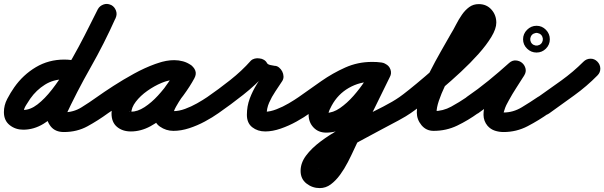

<svg xmlns="http://www.w3.org/2000/svg" viewBox="-62 -615 3094 983"><path d="M378 -238Q372 -218 354 -207.5Q336 -197 316 -202Q291 -209 267 -209Q212 -209 168 -181.5Q124 -154 93 -110Q85 -98 72 -77.5Q59 -57 59 -41Q59 -42 58 -44Q57 -46 55 -48Q52 -53 54 -52.5Q56 -52 57 -52Q93 -52 130 -80.5Q167 -109 204 -156.5Q241 -204 275.5 -261Q310 -318 341 -376Q372 -434 397 -484.5Q422 -535 439 -568Q449 -586 469 -592Q489 -598 508 -589Q526 -579 532 -559Q538 -539 529 -520Q505 -477 476 -418.5Q447 -360 413 -296Q379 -232 339 -171Q299 -110 254.5 -60.5Q210 -11 160.5 19Q111 49 57 49Q17 49 -12.5 25.5Q-42 2 -42 -41Q-42 -76 -25 -108.5Q-8 -141 11 -168Q56 -232 121.5 -271Q187 -310 267 -310Q304 -310 342 -300Q362 -294 372.5 -276Q383 -258 378 -238ZM505 -590Q524 -581 531.5 -561.5Q539 -542 530 -523Q472 -393 401.5 -269Q331 -145 271 -16Q270 -14 273 -26Q276 -38 276 -37Q276 -34 276 -32Q276 -28 274.5 -31.5Q273 -35 271 -37Q267 -40 265 -40Q314 -40 354.5 -65Q395 -90 434 -118Q450 -130 471 -126.5Q492 -123 504 -106Q516 -90 512.5 -69Q509 -48 492 -36Q440 2 386 31.5Q332 61 265 61Q221 61 198 32.5Q175 4 175 -37Q175 -38 177 -48Q179 -57 179 -58Q240 -187 310 -311Q380 -435 438 -565Q447 -584 466.5 -591.5Q486 -599 505 -590Z M422 -48Q410 -65 413.5 -85.5Q417 -106 434 -118Q469 -143 518.5 -175Q568 -207 623.5 -237.5Q679 -268 733 -287.5Q787 -307 831 -307Q853 -307 875 -301Q897 -295 915 -282Q935 -268 936.5 -248.5Q938 -229 928 -214Q918 -198 899.5 -191.5Q881 -185 861 -197Q852 -202 846 -204Q840 -206 829 -206Q802 -206 765 -190.5Q728 -175 692.5 -150Q657 -125 633.5 -94.5Q610 -64 610 -34Q610 -30 609.5 -32Q609 -34 608 -36Q601 -46 599 -44.5Q597 -43 608 -43Q642 -43 678 -66.5Q714 -90 746.5 -125.5Q779 -161 804.5 -198Q830 -235 845 -262Q857 -284 877 -287.5Q897 -291 913 -282Q930 -273 937.5 -254.5Q945 -236 933 -214Q925 -198 907.5 -173Q890 -148 871 -120Q852 -92 839 -68.5Q826 -45 826 -32Q826 -33 826 -35Q825 -38 823 -40Q822 -43 819 -45Q816 -47 819 -46Q822 -46 826 -46Q854 -46 885.5 -57.5Q917 -69 947 -86Q977 -103 999 -118Q1016 -130 1036.5 -126.5Q1057 -123 1069 -106Q1081 -89 1077.5 -68.5Q1074 -48 1057 -36Q1026 -14 987 7Q948 28 906.5 41.5Q865 55 826 55Q788 55 756.5 33Q725 11 725 -32Q725 -71 747 -111Q769 -151 797.5 -189.5Q826 -228 845 -262Q857 -284 877 -287.5Q897 -291 913 -282Q930 -273 937.5 -254.5Q945 -236 933 -214Q911 -173 876.5 -126Q842 -79 799.5 -37Q757 5 708 31.5Q659 58 608 58Q565 58 537 34.5Q509 11 509 -34Q509 -76 529.5 -115.5Q550 -155 584 -189.5Q618 -224 660.5 -250.5Q703 -277 746.5 -292Q790 -307 829 -307Q874 -307 911 -285Q932 -273 933.5 -253Q935 -233 924 -216Q914 -200 895 -193Q876 -186 857 -200Q851 -204 844 -205Q837 -206 831 -206Q806 -206 770.5 -193Q735 -180 695 -159.5Q655 -139 616 -115.5Q577 -92 544.5 -71Q512 -50 492 -36Q475 -24 454.5 -27.5Q434 -31 422 -48Z M1057 -36Q1040 -24 1019 -27.5Q998 -31 987 -48Q975 -65 978.5 -86Q982 -107 999 -118Q1057 -158 1116.5 -205Q1176 -252 1222 -304Q1230 -312 1242 -315Q1254 -318 1266 -316Q1279 -315 1289.5 -308.5Q1300 -302 1305 -292Q1309 -285 1322.5 -282Q1336 -279 1344 -278Q1356 -278 1366.5 -269.5Q1377 -261 1383 -249Q1389 -237 1389.5 -224Q1390 -211 1383 -200Q1366 -174 1347.5 -146.5Q1329 -119 1316 -89.5Q1303 -60 1303 -27Q1303 -29 1300 -34Q1295 -41 1290 -42Q1285 -43 1296 -43Q1321 -43 1353.5 -55.5Q1386 -68 1416.5 -86Q1447 -104 1467 -118Q1467 -118 1467 -118Q1467 -118 1467 -118Q1484 -130 1504.5 -126.5Q1525 -123 1537 -106Q1549 -89 1545.5 -68.5Q1542 -48 1525 -36Q1496 -15 1456.5 7Q1417 29 1375 43.5Q1333 58 1296 58Q1257 58 1229.5 36.5Q1202 15 1202 -27Q1202 -71 1216.5 -110Q1231 -149 1253.5 -185Q1276 -221 1299 -256Q1306 -266 1317.5 -255Q1329 -244 1338 -227Q1347 -209 1349 -193Q1351 -177 1338 -178Q1301 -180 1266.5 -196.5Q1232 -213 1215 -248Q1210 -258 1225 -260.5Q1240 -263 1259 -260Q1277 -258 1291 -251.5Q1305 -245 1298 -236Q1247 -180 1183 -129.5Q1119 -79 1057 -36Q1057 -36 1057 -36Q1057 -36 1057 -36Z M1455 -48Q1443 -65 1446.5 -85.5Q1450 -106 1467 -118Q1523 -158 1582.5 -199.5Q1642 -241 1706 -269.5Q1770 -298 1842 -298Q1854 -298 1866 -297.5Q1878 -297 1890 -295Q1890 -295 1890 -295Q1890 -295 1890 -295Q1911 -293 1924 -276.5Q1937 -260 1934 -239Q1932 -218 1915.5 -205Q1899 -192 1878 -195Q1869 -196 1860 -196.5Q1851 -197 1842 -197Q1798 -197 1756 -181.5Q1714 -166 1674.5 -141Q1635 -116 1597.5 -88Q1560 -60 1525 -36Q1508 -24 1487.5 -27.5Q1467 -31 1455 -48ZM1934 -238Q1931 -217 1914.5 -204.5Q1898 -192 1877 -195Q1862 -197 1846 -197Q1780 -197 1724 -165Q1668 -133 1636 -74Q1631 -65 1625 -52Q1619 -39 1619 -28Q1619 -26 1616 -30.5Q1613 -35 1610 -37Q1608 -37 1608 -37Q1643 -37 1679 -62Q1715 -87 1748 -124.5Q1781 -162 1806 -200.5Q1831 -239 1844 -265Q1853 -284 1872.5 -291Q1892 -298 1911 -288Q1930 -279 1937 -259.5Q1944 -240 1934 -221Q1914 -178 1880.5 -129Q1847 -80 1804 -36Q1761 8 1711 36Q1661 64 1608 64Q1568 64 1543 37.5Q1518 11 1518 -28Q1518 -53 1527 -77.5Q1536 -102 1547 -123Q1593 -205 1672.5 -251.5Q1752 -298 1846 -298Q1869 -298 1891 -295Q1912 -292 1924.5 -275.5Q1937 -259 1934 -238ZM1844 -265Q1853 -284 1873 -291Q1893 -298 1911 -288Q1930 -279 1937 -259Q1944 -239 1934 -221Q1896 -143 1858 -66Q1820 11 1781 88Q1781 88 1781 89Q1780 90 1780 90Q1767 114 1752 147Q1737 180 1719 215Q1701 250 1679 280Q1657 310 1631.5 329Q1606 348 1575 348Q1537 348 1507 324.5Q1477 301 1477 260Q1477 219 1505 181.5Q1533 144 1579 109.5Q1625 75 1681 44Q1737 13 1794 -15.5Q1851 -44 1900.5 -69.5Q1950 -95 1983 -118Q2000 -130 2020.5 -126.5Q2041 -123 2053 -106Q2065 -89 2061.5 -68.5Q2058 -48 2041 -36Q2020 -21 1978.5 1.5Q1937 24 1884.5 51.5Q1832 79 1778.5 108.5Q1725 138 1679.5 166Q1634 194 1606 218.5Q1578 243 1578 260Q1578 262 1577.5 258.5Q1577 255 1576 253Q1573 246 1570.5 246.5Q1568 247 1575 247Q1580 247 1591 230Q1602 213 1616 187Q1630 161 1645 132.5Q1660 104 1672.5 79.5Q1685 55 1692 42Q1692 42 1691 43Q1691 44 1691 44Q1729 -34 1767.5 -111Q1806 -188 1844 -265Q1844 -265 1844 -265Q1844 -265 1844 -265Z M2041 -36Q2024 -24 2003.5 -27.5Q1983 -31 1971 -48Q1959 -65 1962.5 -85.5Q1966 -106 1983 -118Q1999 -129 2034 -157Q2069 -185 2113.5 -223Q2158 -261 2204 -302.5Q2250 -344 2289.5 -383Q2329 -422 2353.5 -453Q2378 -484 2378 -499Q2378 -504 2379.5 -500Q2381 -496 2385 -494Q2386 -493 2388 -493Q2390 -493 2389 -493Q2387 -493 2390.5 -493Q2394 -493 2395 -494Q2398 -496 2393.5 -491Q2389 -486 2388 -484Q2373 -462 2360 -438Q2347 -414 2334 -391Q2320 -367 2300 -332.5Q2280 -298 2258 -257.5Q2236 -217 2216.5 -176Q2197 -135 2185 -99.5Q2173 -64 2173 -39Q2173 -40 2170 -43Q2167 -45 2162 -46Q2160 -46 2159 -46Q2158 -46 2158 -46Q2206 -46 2248 -69Q2290 -92 2328 -118Q2345 -130 2365.5 -126.5Q2386 -123 2398 -106Q2410 -89 2406.5 -68.5Q2403 -48 2386 -36Q2335 1 2279 28Q2223 55 2158 55Q2120 55 2096 26Q2072 -3 2072 -39Q2072 -80 2090.5 -134Q2109 -188 2137.5 -244.5Q2166 -301 2195.5 -352.5Q2225 -404 2246 -441Q2259 -462 2272.5 -488.5Q2286 -515 2302.5 -539Q2319 -563 2340 -578.5Q2361 -594 2389 -594Q2429 -594 2454 -566Q2479 -538 2479 -499Q2479 -468 2454 -426.5Q2429 -385 2388 -339Q2347 -293 2297.5 -247Q2248 -201 2199 -159.5Q2150 -118 2108 -85.5Q2066 -53 2041 -36Q2041 -36 2041 -36Q2041 -36 2041 -36Z M2386 -35Q2368 -24 2347.5 -27.5Q2327 -31 2315 -48Q2304 -66 2307.5 -86.5Q2311 -107 2328 -119Q2385 -158 2439.5 -202.5Q2494 -247 2545 -293Q2561 -307 2579.5 -305.5Q2598 -304 2611 -293Q2624 -282 2628.5 -264.5Q2633 -247 2622 -229Q2602 -197 2581.5 -165.5Q2561 -134 2543 -101Q2536 -89 2530 -76.5Q2524 -64 2520 -50Q2517 -42 2515 -34Q2515 -30 2515 -29Q2510 -39 2506.5 -39Q2503 -39 2516 -39Q2565 -39 2609 -65.5Q2653 -92 2691 -118Q2691 -118 2691 -118Q2691 -118 2691 -118Q2708 -130 2728.5 -126.5Q2749 -123 2761 -106Q2773 -89 2769.5 -68.5Q2766 -48 2749 -36Q2697 1 2639.5 31Q2582 61 2516 61Q2493 61 2471.5 54Q2450 47 2434 29Q2414 5 2413.5 -26.5Q2413 -58 2426.5 -93Q2440 -128 2460.5 -162.5Q2481 -197 2501.5 -228Q2522 -259 2536 -281Q2547 -300 2566.5 -297.5Q2586 -295 2602 -282Q2617 -269 2623 -250.5Q2629 -232 2613 -217Q2559 -169 2502 -122.5Q2445 -76 2386 -35Q2386 -35 2386 -35Q2386 -35 2386 -35ZM2680 -446Q2669 -444 2662 -437Q2655 -430 2653 -419Q2653 -417 2653 -415Q2653 -413 2653 -414Q2653 -415 2653 -413Q2653 -411 2653 -409Q2655 -398 2662 -391Q2669 -384 2680 -382Q2682 -382 2684 -382Q2686 -382 2685 -382Q2684 -382 2686 -382Q2688 -382 2690 -382Q2701 -384 2708 -391Q2715 -398 2717 -409Q2717 -411 2717 -413Q2717 -415 2717 -414Q2717 -413 2717 -415Q2717 -417 2717 -419Q2715 -430 2708 -437Q2701 -444 2690 -446Q2688 -446 2686 -446.5Q2684 -447 2685 -447Q2686 -447 2684 -446.5Q2682 -446 2680 -446ZM2616 -414Q2616 -442 2636.5 -462.5Q2657 -483 2685 -483Q2713 -483 2733 -462.5Q2753 -442 2753 -414Q2753 -386 2733 -366Q2713 -346 2685 -346Q2657 -346 2636.5 -366Q2616 -386 2616 -414Z M2679 -46Q2667 -63 2670.5 -84Q2674 -105 2691 -117Q2751 -159 2812 -203Q2873 -247 2925 -299Q2925 -299 2925 -299Q2925 -299 2925 -299Q2940 -314 2960.5 -314.5Q2981 -315 2996 -300Q3011 -285 3011.5 -264.5Q3012 -244 2997 -229Q2942 -173 2877.5 -126.5Q2813 -80 2749 -34Q2732 -22 2711.5 -25.5Q2691 -29 2679 -46Z"/></svg>

Font: FRB American Cursive Ultra
Style: Bold Italic
Weight: 1000
Italic angle: -25°
Version: Version 2.0;Modular Font Editor K font №1